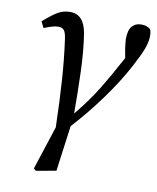

<svg xmlns="http://www.w3.org/2000/svg" viewBox="-78 -548 654 798"><g transform="rotate(10 249.0 -149.5)"><path d="M128 188 118 180 178 -4Q175 -119 169 -205.5Q163 -292 152 -371Q148 -400 140 -409Q132 -418 117 -418Q104 -418 90.5 -414Q77 -410 56 -402L43 -428Q82 -462 104.5 -474.5Q127 -487 154 -487Q183 -487 201 -468Q219 -449 226 -408Q237 -339 240 -251Q243 -163 243 -74Q296 -138 333.5 -199.5Q371 -261 405 -325Q407 -329 409 -332Q411 -335 412 -338L405 -377Q404 -387 402.5 -398Q401 -409 401 -416Q401 -454 415.5 -470.5Q430 -487 455 -487Q469 -487 479 -482.5Q489 -478 493 -474Q498 -464 498 -446Q498 -421 486.5 -390.5Q475 -360 448 -310Q411 -240 354.5 -162.5Q298 -85 238 -20L212 173Z"/></g></svg>

Font: Source Serif Pro
Style: Italic
Weight: 400
Italic angle: -12°
Designer: Frank Grießhammer
Foundry: Adobe Systems Incorporated
Version: Version 3.001;hotconv 1.0.111;makeotfexe 2.5.65597